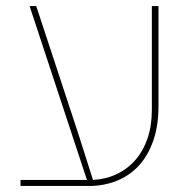

<svg xmlns="http://www.w3.org/2000/svg" viewBox="-20 -616 627 636"><path d="M48 -20H268L78 -596H100L240 -171L288 -20Q330 -22 366 -39Q402 -56 428 -85.5Q454 -115 468.5 -157Q483 -199 483 -252V-596H505V-265Q505 -199 487.5 -149.5Q470 -100 439.5 -67Q409 -34 366.5 -17Q324 0 275 0H48Z"/></svg>

Font: IBM Plex Sans Hebrew Thin
Style: Regular
Weight: 100
Designer: Mike Abbink, Paul van der Laan, Pieter van Rosmalen, Yanek Iontef
Foundry: Bold Monday
Version: Version 1.2